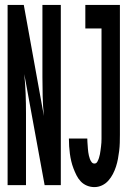

<svg xmlns="http://www.w3.org/2000/svg" viewBox="-20 -755 540 783"><path d="M365 8Q349 8 334.5 2Q320 -4 309.5 -15Q299 -26 292 -40Q285 -54 279.5 -68.5Q274 -83 270.5 -98Q267 -113 265 -128Q263 -143 262 -158.5Q261 -174 261 -190H336Q336 -183 336.5 -176Q337 -169 337.5 -162Q338 -155 338.5 -148Q339 -141 340 -134Q341 -127 342.5 -120.5Q344 -114 346.5 -107Q349 -100 353.5 -94Q358 -88 365 -88Q373 -88 377 -95.5Q381 -103 383.5 -110.5Q386 -118 387.5 -126Q389 -134 390 -142Q391 -150 392 -157.5Q393 -165 393.5 -173Q394 -181 394 -189Q394 -197 394 -205V-639H328V-735H469V-205Q469 -189 468.5 -172.5Q468 -156 466 -139.5Q464 -123 461 -107Q458 -91 453 -75.5Q448 -60 440.5 -45.5Q433 -31 422 -18.5Q411 -6 396 1Q381 8 365 8ZM11 0V-735H77L159 -282Q155 -322 154 -361.5Q153 -401 153 -441V-735H228V0H162Q141 -113 120.5 -226.5Q100 -340 79 -453Q83 -413 84.5 -373.5Q86 -334 86 -294V0Z"/></svg>

Font: Iosevka SS04
Style: Bold
Weight: 700
Monospace: yes
Designer: Belleve Invis
Foundry: Belleve Invis
Version: Version 19.0.0; ttfautohint (v1.8.4)